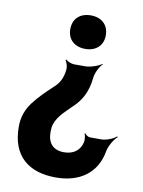

<svg xmlns="http://www.w3.org/2000/svg" viewBox="-83 -596 626 841"><g transform="rotate(10 230.5 -175.0)"><path d="M224 188C328 188 405 137 422 35C427 10 446 -21 461 -33L458 -36C446 -24 413 -11 393 -11H341C333 -11 322 -19 318 -25L315 -23C319 -16 322 5 319 15C310 52 282 73 240 73C193 73 167 46 167 -4C167 -17 168 -30 172 -41C186 -79 215 -103 242 -130C281 -166 303 -206 310 -270C312 -293 328 -324 341 -335L340 -338C327 -327 290 -314 267 -314H217C205 -314 186 -322 180 -329L177 -326C183 -319 189 -299 188 -287C184 -247 171 -223 146 -201C116 -173 86 -144 62 -112C41 -83 26 -50 26 -3C26 128 104 188 224 188ZM253 -538C205 -538 174 -510 174 -463C174 -417 206 -389 253 -389C300 -389 332 -417 332 -463C332 -510 300 -538 253 -538Z"/></g></svg>

Font: Asimov
Style: EdgeExtreme
Weight: 500
Designer: Google
Version: Version 2.000980: 2014